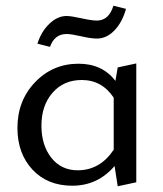

<svg xmlns="http://www.w3.org/2000/svg" viewBox="-20 -645 571 672"><path d="M213 -526Q171 -526 155 -481L111 -492Q124 -534 152.5 -561.5Q181 -589 213 -589Q229 -589 265 -581Q301 -573 319 -573Q361 -573 377 -625L421 -614Q408 -567 380.5 -538.5Q353 -510 319 -510Q299 -510 264 -518Q229 -526 213 -526ZM392 -409 457 -423V-7L392 7L381 -64Q322 5 233 5Q146 5 93.5 -51.5Q41 -108 41 -197Q41 -293 103 -357.5Q165 -422 255 -422Q338 -422 384 -362ZM252 -49Q330 -49 378 -121V-303Q337 -365 266 -365Q203 -365 164 -320.5Q125 -276 125 -205Q125 -137 159.5 -93Q194 -49 252 -49Z"/></svg>

Font: EauTestInfant Medium
Style: Regular
Weight: 500
Designer: Christian Thalmann (Catharsis Fonts)
Version: Version 0.001;PS 000.001;hotconv 1.0.88;makeotf.lib2.5.64775